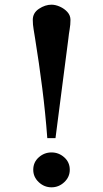

<svg xmlns="http://www.w3.org/2000/svg" viewBox="-20 -775 440 820"><path d="M278 -50Q278 -19 254.5 3Q231 25 200 25Q169 25 145.5 3Q122 -19 122 -50Q122 -82 145.5 -103Q169 -124 200 -124Q231 -124 254.5 -103Q278 -82 278 -50ZM281 -690Q281 -670 277.5 -650Q274 -630 272 -610Q258 -504 244.5 -398Q231 -292 217 -185H182Q174 -292 160.5 -398.5Q147 -505 130 -610Q127 -630 123.5 -650Q120 -670 120 -690Q120 -720 146.5 -737.5Q173 -755 200 -755Q217 -755 236 -746.5Q255 -738 268 -723.5Q281 -709 281 -690Z"/></svg>

Font: Kaisei Opti
Style: Bold
Weight: 700
Designer: Font-Kai, 金井和夫
Foundry: KAZUO KANAI
Version: Version 5.003